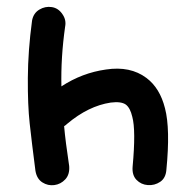

<svg xmlns="http://www.w3.org/2000/svg" viewBox="-20 -550 546 569"><path d="M85 -44Q89 -20 105.5 -9.5Q122 1 141 -1.5Q160 -4 173.5 -18.5Q187 -33 185 -58Q174 -131 170 -176Q175 -179 179 -183Q242 -236 308 -246Q339 -250 353 -240Q366 -230 372 -204Q383 -164 373 -56Q371 -31 384.5 -17Q398 -3 418 -1.5Q438 0 454.5 -11Q471 -22 473 -46Q485 -168 469 -229Q454 -289 414 -319Q366 -355 294 -344Q223 -334 162 -294Q160 -379 173 -471Q177 -491 165 -508Q153 -526 133.5 -529Q114 -532 96.5 -521.5Q79 -511 75 -489Q63 -400 62.5 -319Q62 -238 68 -184Q74 -129 85 -44Z"/></svg>

Font: Balsamiq Sans
Style: Regular
Weight: 400
Designer: Michael Angeles
Foundry: Balsamiq SRL
Version: Version 1.020; ttfautohint (v1.8.4.7-5d5b);gftools[0.9.26]